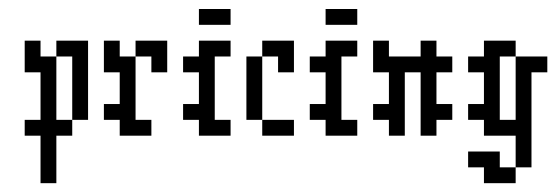

<svg xmlns="http://www.w3.org/2000/svg" viewBox="-20 -306 1254 433"><path d="M71.4 -142.9V-35.7H35.7V0H71.4V107.1H107.1V0H142.9V-35.7H107.1V-178.6H71.4V-214.3H35.7V-142.9ZM107.1 -214.3V-178.6H142.9V-35.7H178.6V-214.3Z M250 -35.7V0H321.4V-35.7H285.7V-178.6H250V-214.3H214.3V-142.9H250V-71.4H214.3V-35.7ZM357.1 -214.3H285.7V-178.6H321.4V-142.9H357.1Z M428.6 -178.6H392.9V-142.9H428.6V-71.4H392.9V-35.7H428.6V0H500V-35.7H464.3V-178.6H500V-214.3H428.6ZM428.6 -285.7V-250H500V-285.7Z M571.4 -35.7V-178.6H535.7V-35.7ZM571.4 -35.7V0H642.9V-35.7ZM571.4 -214.3V-178.6H607.1V-142.9H642.9V-214.3Z M714.3 -178.6H678.6V-142.9H714.3V-71.4H678.6V-35.7H714.3V0H785.7V-35.7H750V-178.6H785.7V-214.3H714.3ZM714.3 -285.7V-250H785.7V-285.7Z M857.1 -142.9V-71.4H821.4V-35.7H857.1V0H892.9V-142.9H928.6V0H964.3V-35.7H1000V-71.4H964.3V-142.9H1000V-178.6H964.3V-214.3H928.6V-178.6H857.1V-214.3H821.4V-142.9Z M1107.1 71.4V35.7H1035.7V71.4H1071.4V107.1H1142.9V71.4ZM1142.9 0V71.4H1178.6V-142.9H1214.3V-178.6H1142.9V-35.7H1107.1V-178.6H1142.9V-214.3H1071.4V-178.6H1035.7V-142.9H1071.4V-71.4H1035.7V-35.7H1071.4V0Z"/></svg>

Font: Gossip Low Pixel
Style: Regular
Weight: 500
Width: 3
Designer: Deborah Khodanovich
Version: Version 1.001;Glyphs 3.3.1 (3343)